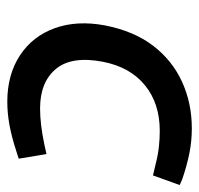

<svg xmlns="http://www.w3.org/2000/svg" viewBox="-30 -522 558 539"><g transform="rotate(90 249.5 -252.0)"><path d="M265 7Q189 7 135 -28.5Q81 -64 58.5 -126.5Q36 -189 51 -268Q67 -349 108 -402.5Q149 -456 209 -483.5Q269 -511 340 -511Q376 -511 410.5 -504Q445 -497 483 -484L499 -477L472 -402L442 -409Q415 -416 392 -418.5Q369 -421 347 -421Q270 -421 219 -379.5Q168 -338 153 -262Q136 -174 173 -129.5Q210 -85 284 -85Q328 -85 385 -97L412 -103L425 -25L403 -18Q363 -5 330 1Q297 7 265 7Z"/></g></svg>

Font: REM
Style: Italic
Weight: 400
Italic angle: -11°
Designer: Octavio Pardo
Foundry: Ashler Design
Version: Version 1.005;gftools[0.9.28]